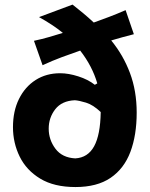

<svg xmlns="http://www.w3.org/2000/svg" viewBox="-20 -780 634 814"><path d="M300 13Q209.5 13 150.8 -22.5Q92 -58 63.5 -116Q35 -174 35 -241Q35 -309 60.5 -360.5Q86 -412 131 -440.8Q176 -469.5 235 -469.5Q270.5 -469.5 312 -456.2Q353.5 -443 382 -420.5L392.5 -426.5Q371 -500 320 -565.5Q283.5 -553 243 -538Q202.5 -523 160.5 -503.5L124 -607Q157 -614 187.5 -622.8Q218 -631.5 246.5 -640.5Q205 -674.5 145.5 -707.5L287.5 -760.5Q309.5 -743.5 332.2 -724.5Q355 -705.5 377.5 -684.5Q408.5 -695.5 442.8 -708.5Q477 -721.5 512.5 -737L547.5 -635Q522.5 -628.5 498.5 -622Q474.5 -615.5 451.5 -608.5Q502.5 -546.5 531 -470.5Q559.5 -394.5 559.5 -302.5Q559.5 -207 532.8 -136Q506 -65 448.8 -26Q391.5 13 300 13ZM186.5 -234.5Q186.5 -187.5 215 -149.5Q243.5 -111.5 299 -108.5Q352.5 -111.5 379 -159.8Q405.5 -208 407 -305Q375 -335.5 344.8 -344.8Q314.5 -354 297 -355Q242 -352.5 214.2 -316.8Q186.5 -281 186.5 -234.5Z"/></svg>

Font: Commissioner Flair
Style: Bold
Weight: 700
Designer: Kostas Bartsokas
Foundry: Kostas Bartsokas
Version: Version 1.000; ttfautohint (v1.8.3)